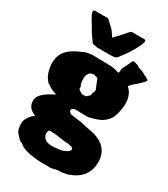

<svg xmlns="http://www.w3.org/2000/svg" viewBox="-266 -1004 1209 1378"><g transform="rotate(30 338.5 -315.5)"><path d="M321 252Q289 252 272.5 250.5Q256 249 245 246.5Q234 244 216 243Q175 234 155.5 225Q136 216 119 200H108L107 193H99L92 184Q77 168 66.5 157Q56 146 50.5 128Q45 110 45 75Q45 55 62.5 28Q80 1 105 -16Q34 -41 37 -108Q39 -137 64 -161.5Q89 -186 132 -209L158 -223H162Q139 -228 113 -241Q87 -254 79 -264H70V-272Q69 -272 68 -272.5Q67 -273 65 -273L56 -285Q38 -308 28.5 -344Q19 -380 20 -417Q23 -473 57.5 -512Q92 -551 167 -581Q186 -592 205.5 -595Q225 -598 244 -600Q269 -600 298 -599Q327 -598 355 -598H360Q364 -598 364 -597Q373 -598 397 -597Q411 -596 420 -594.5Q429 -593 439 -590L458 -584Q469 -581 471 -587.5Q473 -594 472.5 -604Q472 -614 475 -621Q483 -638 493.5 -659.5Q504 -681 517 -708L524 -709L554 -700Q561 -700 563 -698Q566 -694 568 -693Q570 -692 571 -690L591 -682Q595 -684 602 -680L615 -675L618 -672Q622 -672 623 -671Q626 -668 626 -668Q628 -670 628 -667Q630 -667 631 -666L634 -664L656 -654L659 -650Q663 -650 663 -649Q666 -646 668 -646L673 -643Q679 -637 675 -633Q668 -625 662 -617.5Q656 -610 631 -587Q629 -584 625.5 -581.5Q622 -579 620 -577L605 -566Q600 -562 600 -560L591 -551Q588 -548 583 -543Q578 -538 574 -533Q628 -486 623 -399Q621 -368 612.5 -335Q604 -302 594 -286Q581 -264 558 -245.5Q535 -227 511 -219L491 -212Q488 -211 485 -209H479Q477 -208 468.5 -205.5Q460 -203 439 -198Q433 -197 426 -197.5Q419 -198 417 -198Q404 -198 396.5 -198.5Q389 -199 387 -198Q382 -197 374.5 -198.5Q367 -200 362 -199Q332 -202 318 -195.5Q304 -189 303.5 -179Q303 -169 313 -160.5Q323 -152 340 -151Q385 -146 405.5 -142.5Q426 -139 435.5 -136.5Q445 -134 454 -131.5Q463 -129 483 -126Q665 -99 664 49Q662 191 503 236Q501 236 500 234Q499 232 494 236Q493 237 489 237Q483 240 471 240H464Q436 240 412 247.5Q388 255 368 252Q363 251 354 251.5Q345 252 342 252ZM330 -318 350 -319 368 -335 373 -338 379 -352V-361Q381 -366 382.5 -370.5Q384 -375 388 -382V-386L389 -393L363 -457Q359 -474 348 -477Q333 -480 330 -482Q327 -484 318 -484Q316 -484 311 -482.5Q306 -481 299 -479Q271 -461 271 -428V-420Q271 -403 273.5 -387.5Q276 -372 280 -367Q285 -360 284 -356Q283 -352 283 -350Q283 -340 292.5 -334Q302 -328 312 -322Q314 -320 318 -318.5Q322 -317 330 -318ZM383 106Q417 99 436 85.5Q455 72 454 59.5Q453 47 427 43Q417 41 417.5 40Q418 39 413 39H387Q386 38 378 37Q370 36 361 35Q350 33 353 32.5Q356 32 348 33Q335 32 329.5 31Q324 30 319.5 29Q315 28 304 27Q291 26 274.5 25Q258 24 253 24Q245 24 245 25Q245 26 243 29L239 37Q233 49 239 67.5Q245 86 258 96Q275 109 303.5 111Q332 113 383 106ZM123 -884Q126 -883 130 -882.5Q134 -882 135 -882Q138 -884 142 -884H167L170 -882L173 -884H204Q211 -884 223 -871.5Q235 -859 253 -842L264 -832Q271 -826 280 -812Q289 -798 303 -778Q317 -793 328.5 -804.5Q340 -816 350 -828Q353 -832 356 -835.5Q359 -839 364 -843Q370 -852 378 -860.5Q386 -869 394 -877Q401 -884 405 -884H509Q521 -884 521 -871V-868L520 -865Q517 -853 512 -840.5Q507 -828 499 -814Q491 -798 477 -774Q463 -750 440 -719L406 -674L388 -665L365 -663H244L208 -670L202 -674Q193 -687 187 -696Q181 -705 177 -709L153 -745L136 -776Q129 -785 125.5 -792.5Q122 -800 118 -804Q106 -824 98.5 -838.5Q91 -853 88 -865V-871Q88 -884 98 -884Z"/></g></svg>

Font: Sigmar
Style: Regular
Weight: 400
Designer: Vernon Adams
Foundry: Vernon Adams
Version: Version 1.000; ttfautohint (v1.8.4.7-5d5b);gftools[0.9.24]